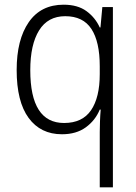

<svg xmlns="http://www.w3.org/2000/svg" viewBox="-20 -562 581 818"><path d="M405 0Q405 -18 406 -45.5Q407 -73 409 -95H405Q386 -49 345.5 -19.5Q305 10 244 10Q153 10 102 -59.5Q51 -129 51 -264Q51 -393 102.5 -467.5Q154 -542 251 -542Q311 -542 348.5 -514.5Q386 -487 405 -445H408L416 -532H461V236H405ZM253 -38Q331 -38 368 -92.5Q405 -147 405 -246V-280Q405 -384 369.5 -438.5Q334 -493 258 -493Q184 -493 146.5 -432.5Q109 -372 109 -263Q109 -38 253 -38Z"/></svg>

Font: Noto Sans Georgian SemiCondensed Light
Style: Regular
Weight: 300
Width: 4
Designer: Monotype Design Team, Akaki Razmadze
Foundry: Google LLC
Version: Version 2.005; ttfautohint (v1.8.4.7-5d5b)